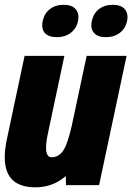

<svg xmlns="http://www.w3.org/2000/svg" viewBox="-40 -779 557 808"><path d="M278.8 -740.2Q290 -726.6 290 -707.5Q290 -699.2 288.1 -689.9Q281.7 -659.2 257.8 -640.9Q233.9 -622.6 199.2 -622.6Q164.6 -622.6 148.4 -640.6Q137.7 -652.8 137.7 -671.9Q137.7 -680.2 139.6 -689.9Q146.5 -722.7 169.9 -740.7Q193.4 -758.8 228 -758.8Q262.7 -758.8 278.8 -740.2ZM485.4 -740.2Q496.6 -726.6 496.6 -707.5Q496.6 -699.2 494.6 -689.9Q488.3 -659.2 464.4 -640.9Q440.4 -622.6 405.8 -622.6Q371.1 -622.6 355.5 -640.6Q344.2 -652.8 344.2 -671.9Q344.2 -680.2 346.2 -689.9Q353 -722.7 376.5 -740.7Q399.9 -758.8 434.6 -758.8Q469.2 -758.8 485.4 -740.2ZM108.9 9.3Q-20 9.3 -20 -117.2Q-20 -150.4 -11.2 -192.4L63.5 -543.9H231L162.6 -222.2Q153.8 -182.6 153.8 -157.7Q153.8 -117.2 177.2 -117.2Q217.8 -117.2 238.3 -168.9Q254.4 -209.5 269 -282.7L324.7 -543.9H492.7L377 0H237.8L236.8 -38.1Q182.6 9.3 108.9 9.3Z"/></svg>

Font: Open Sans Hebrew Condensed Extra Bold
Style: Italic
Weight: 800
Width: 3
Italic angle: -12°
Foundry: Ascender Corporation, Yanek Iontef
Version: Version 2.001;PS 002.001;hotconv 1.0.70;makeotf.lib2.5.58329